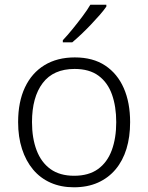

<svg xmlns="http://www.w3.org/2000/svg" viewBox="-20 -786 630 816"><path d="M533 -267Q533 -204 517.5 -153.5Q502 -103 471.5 -66.5Q441 -30 396.5 -10Q352 10 294 10Q239 10 195 -9.5Q151 -29 120.5 -65.5Q90 -102 73.5 -153Q57 -204 57 -267Q57 -353 86 -414.5Q115 -476 169 -509Q223 -542 298 -542Q375 -542 427 -507.5Q479 -473 506 -411.5Q533 -350 533 -267ZM116 -267Q116 -199 135.5 -147.5Q155 -96 194.5 -67.5Q234 -39 295 -39Q357 -39 396.5 -67.5Q436 -96 455 -147.5Q474 -199 474 -267Q474 -333 456 -384Q438 -435 399 -464Q360 -493 297 -493Q207 -493 161.5 -433Q116 -373 116 -267ZM432 -758Q421 -742 404 -722.5Q387 -703 367 -682Q347 -661 326.5 -641.5Q306 -622 287 -606H247V-615Q266 -635 288 -662Q310 -689 331 -717Q352 -745 364 -766H432Z"/></svg>

Font: Noto Sans Armenian Light
Style: Regular
Weight: 300
Designer: Monotype Design Team
Foundry: Monotype Imaging Inc.
Version: Version 2.007